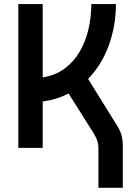

<svg xmlns="http://www.w3.org/2000/svg" viewBox="-20 -713 626 926"><path d="M68.4 0V-693.4H186V-339.8Q246.6 -349.1 290.8 -381.6Q335 -414.1 363.8 -463.1Q392.6 -512.2 406.5 -571.5Q420.4 -630.9 420.4 -693.4H539.1Q539.1 -588.9 504.6 -494.1Q470.2 -399.4 404.8 -332.5L547.9 -102.1Q572.3 -62.5 572.3 -10.7V192.9H454.6V-1Q454.6 -18.1 448.7 -35.4Q442.9 -52.7 427.2 -77.6L310.5 -262.2Q252.9 -231.9 186 -223.6V0Z"/></svg>

Font: CaskaydiaCove NFP SemiBold
Style: Regular
Weight: 600
Designer: Aaron Bell
Foundry: Saja Typeworks
Version: Version 2111.001; VTT 6.35;Nerd Fonts 3.1.1